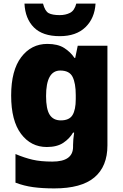

<svg xmlns="http://www.w3.org/2000/svg" viewBox="-20 -807 683 1067"><path d="M243 -563Q301 -563 336.5 -540.5Q372 -518 394 -485H398L412 -553H577V1Q577 118 504.5 179Q432 240 282 240Q215 240 164 233Q113 226 66 208V49Q116 70 161 80.5Q206 91 271 91Q386 91 386 9V-1Q386 -30 392 -70H386Q367 -37 332 -13.5Q297 10 240 10Q152 10 97 -63Q42 -136 42 -276Q42 -416 98 -489.5Q154 -563 243 -563ZM315 -415Q236 -415 236 -273Q236 -201 256 -169.5Q276 -138 318 -138Q365 -138 383 -167.5Q401 -197 401 -256V-279Q401 -344 383.5 -379.5Q366 -415 315 -415ZM511 -787Q506 -705 454.5 -655.5Q403 -606 312 -606Q217 -606 168.5 -654.5Q120 -703 116 -787H219Q230 -745 250.5 -734Q271 -723 312 -723Q344 -723 369 -735.5Q394 -748 404 -787Z"/></svg>

Font: Noto Sans Cherokee Black
Style: Regular
Weight: 900
Designer: Monotype Design Team
Foundry: Monotype Imaging Inc.
Version: Version 2.001; ttfautohint (v1.8.4.7-5d5b)